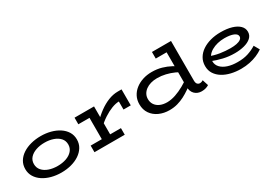

<svg xmlns="http://www.w3.org/2000/svg" viewBox="13 -1470 3188 2268"><g transform="rotate(-30 1607.0 -336.0)"><path d="M405 14Q334 14 270.5 -3Q207 -20 158 -52.5Q109 -85 81 -131Q53 -177 53 -235Q53 -294 81 -340Q109 -386 158 -418Q207 -450 270.5 -466.5Q334 -483 405 -483Q475 -483 538 -466.5Q601 -450 650.5 -418Q700 -386 728.5 -340Q757 -294 757 -235Q757 -177 729 -131Q701 -85 652.5 -52.5Q604 -20 540.5 -3Q477 14 405 14ZM405 -76Q470 -76 523 -94.5Q576 -113 607.5 -149Q639 -185 639 -235Q639 -286 607.5 -321Q576 -356 523 -374.5Q470 -393 405 -393Q340 -393 287 -374.5Q234 -356 202.5 -321Q171 -286 171 -235Q171 -185 202.5 -149Q234 -113 287 -94.5Q340 -76 405 -76Z M1081 -200V-280Q1138 -340 1200 -385.5Q1262 -431 1327.5 -457Q1393 -483 1458 -483H1509V-265H1410V-375Q1365 -374 1311 -353.5Q1257 -333 1198.5 -295Q1140 -257 1081 -200ZM861 0V-90H1274V0ZM1013 -27V-471H1127V-27ZM861 -381V-471H1120V-381Z M1880 14Q1803 14 1740 -14.5Q1677 -43 1640 -96.5Q1603 -150 1603 -224Q1603 -283 1627.5 -330.5Q1652 -378 1695.5 -412Q1739 -446 1796 -464.5Q1853 -483 1918 -483Q1992 -483 2053.5 -465Q2115 -447 2164 -420.5Q2213 -394 2250 -367V-288Q2211 -315 2160 -338Q2109 -361 2052 -374.5Q1995 -388 1937 -388Q1890 -388 1850.5 -376.5Q1811 -365 1782 -343.5Q1753 -322 1737 -292.5Q1721 -263 1721 -227Q1721 -183 1743.5 -150Q1766 -117 1806.5 -99Q1847 -81 1903 -81Q1959 -82 2018 -102Q2077 -122 2136.5 -155.5Q2196 -189 2251 -230V-148Q2213 -119 2171.5 -90Q2130 -61 2084.5 -37.5Q2039 -14 1988.5 0Q1938 14 1880 14ZM2320 11Q2263 11 2226 -25.5Q2189 -62 2189 -132V-686H2301V-146Q2301 -112 2315 -97.5Q2329 -83 2347 -83Q2361 -83 2372.5 -87Q2384 -91 2393 -97L2419 -16Q2402 -5 2377.5 3Q2353 11 2320 11ZM2041 -596V-686H2285V-596Z M2856 14Q2786 14 2722 -1Q2658 -16 2608.5 -46.5Q2559 -77 2530 -122Q2501 -167 2501 -227Q2501 -287 2529 -334.5Q2557 -382 2606 -415Q2655 -448 2719.5 -465.5Q2784 -483 2858 -483Q2945 -483 3008.5 -464Q3072 -445 3107.5 -410Q3143 -375 3143 -327Q3143 -278 3107.5 -246Q3072 -214 3013 -198.5Q2954 -183 2884 -183Q2803 -183 2728.5 -200.5Q2654 -218 2583 -246V-311Q2658 -282 2729.5 -271Q2801 -260 2869 -260Q2915 -260 2951 -267Q2987 -274 3008.5 -289.5Q3030 -305 3030 -328Q3030 -361 2985 -380Q2940 -399 2861 -399Q2813 -399 2767.5 -388Q2722 -377 2685 -355.5Q2648 -334 2626 -303Q2604 -272 2604 -231Q2604 -184 2637.5 -148.5Q2671 -113 2728.5 -94.5Q2786 -76 2858 -76Q2940 -75 3003 -95.5Q3066 -116 3118 -149L3160 -75Q3123 -49 3076.5 -29Q3030 -9 2974.5 2.5Q2919 14 2856 14Z"/></g></svg>

Font: BioRhyme SemiExpanded Medium
Style: Regular
Weight: 500
Width: 6
Designer: Aoife Mooney
Foundry: Aoife Mooney Type
Version: Version 1.600;gftools[0.9.33]